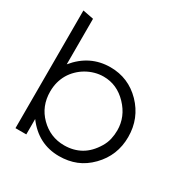

<svg xmlns="http://www.w3.org/2000/svg" viewBox="-161 -826 948 977"><g transform="rotate(30 312.5 -338.0)"><path d="M572.3 -246.1Q572.3 -137.2 497.6 -61Q459.5 -22 414.3 -3.9Q369.1 14.2 314.9 14.2Q192.9 14.2 116.2 -88.9V1.5H52.7V-689.9L116.2 -677.7V-410.2Q196.8 -508.8 317.4 -508.8Q422.9 -508.8 497.6 -432.6Q572.3 -355.5 572.3 -246.1ZM507.3 -247.6Q507.3 -327.6 448.7 -388.7Q390.1 -450.2 311 -450.2Q284.7 -450.2 259.5 -443.1Q234.4 -436 211.9 -423.1Q189.5 -410.2 170.7 -391.8Q151.9 -373.5 138.7 -351.1Q126 -329.1 119.1 -303.5Q112.3 -277.8 112.3 -248.5Q112.3 -162.6 169.9 -105Q228.5 -46.4 310.1 -46.4Q364.7 -46.4 407.7 -70.8Q450.7 -95.2 481.4 -146.5Q495.6 -169.9 501.5 -195.6Q507.3 -221.2 507.3 -247.6Z"/></g></svg>

Font: Kawthoolei
Style: Regular
Weight: 400
Designer: Moe Zed
Foundry: Moe Zed
Version: Version 1.000;July 10, 2024;FontCreator 14.0.0.2901 32-bit